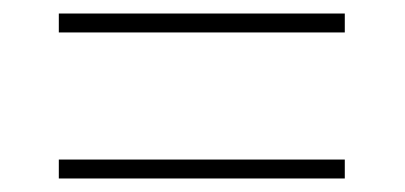

<svg xmlns="http://www.w3.org/2000/svg" viewBox="-20 -499 599 284"><path d="M67 -451V-479H490V-451ZM67 -235V-263H490V-235Z"/></svg>

Font: Noto Serif Tamil Thin
Style: Regular
Weight: 100
Designer: Indian Type Foundry, Tom Grace, and the Monotype Design Team
Foundry: Monotype Imaging Inc.
Version: Version 2.004; ttfautohint (v1.8.4.7-5d5b)